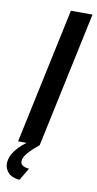

<svg xmlns="http://www.w3.org/2000/svg" viewBox="-121 -751 500 988"><g transform="rotate(10 128.5 -257.5)"><path d="M166 -709H279L128 0H15ZM-22 123Q-22 51 88 -20H121L128 0Q88 33 69 56Q50 79 50 98Q50 125 95 129L56 194Q13 189 -4.5 168Q-22 147 -22 123Z"/></g></svg>

Font: Raleway SemiBold
Style: Italic
Weight: 600
Italic angle: -12°
Designer: Matt McInerney, Pablo Impallari, Rodrigo Fuenzalida
Foundry: Matt McInerney, Pablo Impallari, Rodrigo Fuenzalida
Version: Version 4.026